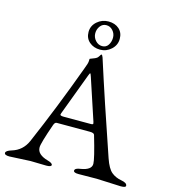

<svg xmlns="http://www.w3.org/2000/svg" viewBox="-127 -964 949 1069"><g transform="rotate(15 347.5 -429.5)"><path d="M147 -1 27 5Q-2 5 -2 -8Q-2 -21 31 -31Q91 -49 117 -108Q212 -327 304 -578Q317 -610 317 -624Q317 -636 318 -636Q353 -648 360 -656Q363 -660 365 -662.5Q367 -665 368 -667Q373 -676 375 -676Q380 -676 385 -662Q422 -546 466.5 -412.5Q511 -279 563 -128Q582 -73 605.5 -53.5Q629 -34 663 -28Q697 -22 697 -5Q697 5 668 5L529 -1L424 0Q395 0 395 -12Q395 -27 428 -31Q489 -41 489 -76Q489 -104 451 -233Q448 -244 424 -244H233Q222 -244 216 -226Q176 -112 176 -88Q176 -66 192.5 -51.5Q209 -37 238 -29Q267 -21 267 -10Q267 1 238 1ZM241 -294Q241 -287 262 -287H417Q431 -287 431 -292L429 -302L350 -541Q344 -559 342 -559Q339 -559 333 -542L243 -302ZM273 -779Q273 -815 301 -839.5Q329 -864 366 -864Q404 -864 427.5 -843Q451 -822 451 -786Q451 -750 423.5 -725Q396 -700 360 -700Q323 -700 298 -721.5Q273 -743 273 -779ZM360 -841Q338 -841 324.5 -823Q311 -805 311 -782Q311 -758 327.5 -740Q344 -722 366 -722Q389 -722 401 -740.5Q413 -759 413 -783Q413 -806 397.5 -823.5Q382 -841 360 -841Z"/></g></svg>

Font: Benne
Style: Regular
Weight: 400
Designer: John-Daniel Harrington
Version: Version 1.001